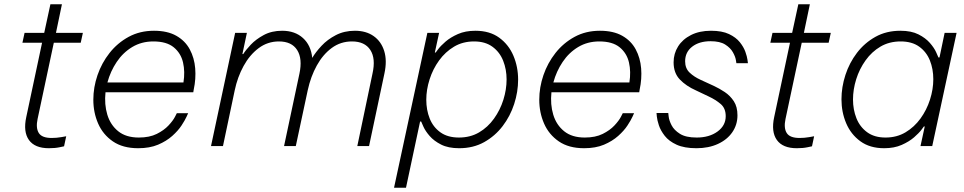

<svg xmlns="http://www.w3.org/2000/svg" viewBox="-20 -684 4513 899"><path d="M209 10Q143 10 115.5 -28.5Q88 -67 103 -136L177 -484H85L95 -530H187L216 -664H270L242 -530H368L358 -484H232L156 -127Q147 -85 161.5 -61.5Q176 -38 222 -38Q245 -38 267.5 -42Q290 -46 290 -46L280 1Q280 1 259 5.5Q238 10 209 10Z M627 10Q555 10 508.5 -22Q462 -54 439.5 -105.5Q417 -157 417 -217Q417 -275 436.5 -332Q456 -389 493 -436Q530 -483 582.5 -511.5Q635 -540 701 -540Q764 -540 805.5 -516.5Q847 -493 868.5 -453Q890 -413 894 -364Q898 -315 887 -264L885 -252H474Q468 -195 482.5 -147Q497 -99 533.5 -69.5Q570 -40 630 -40Q680 -40 714 -57Q748 -74 769 -96.5Q790 -119 799 -136.5Q808 -154 808 -154H861Q861 -154 853.5 -137.5Q846 -121 830 -96.5Q814 -72 786.5 -47.5Q759 -23 720 -6.5Q681 10 627 10ZM483 -298H839Q847 -348 837 -391.5Q827 -435 793.5 -462.5Q760 -490 698 -490Q643 -490 599.5 -464Q556 -438 526.5 -394Q497 -350 483 -298Z M968 0 1081 -530H1136L1115 -431H1119Q1130 -449 1154 -474.5Q1178 -500 1215 -520Q1252 -540 1301 -540Q1361 -540 1398.5 -506Q1436 -472 1442 -413Q1458 -440 1485.5 -469.5Q1513 -499 1552.5 -519.5Q1592 -540 1642 -540Q1694 -540 1729.5 -515Q1765 -490 1779 -445Q1793 -400 1780 -340L1708 0H1653L1724 -339Q1740 -410 1714 -450Q1688 -490 1628 -490Q1575 -490 1533.5 -459.5Q1492 -429 1463.5 -377.5Q1435 -326 1421 -262L1365 0H1310L1382 -339Q1397 -409 1371.5 -449.5Q1346 -490 1286 -490Q1233 -490 1191 -458.5Q1149 -427 1120.5 -375Q1092 -323 1079 -261L1024 0Z M1825 195 1981 -530H2036L2016 -438H2020Q2020 -438 2031.5 -453.5Q2043 -469 2066 -489Q2089 -509 2124 -524.5Q2159 -540 2206 -540Q2273 -540 2317.5 -507.5Q2362 -475 2384 -423Q2406 -371 2406 -311Q2406 -254 2387.5 -197Q2369 -140 2333.5 -93.5Q2298 -47 2247 -18.5Q2196 10 2130 10Q2079 10 2045.5 -7Q2012 -24 1992 -47Q1972 -70 1963 -90Q1954 -110 1952 -115H1947L1881 195ZM1976 -217Q1976 -169 1992 -129Q2008 -89 2042 -64.5Q2076 -40 2129 -40Q2182 -40 2223 -64Q2264 -88 2293 -128.5Q2322 -169 2337 -217Q2352 -265 2352 -312Q2352 -359 2336 -399.5Q2320 -440 2286 -465Q2252 -490 2200 -490Q2147 -490 2106 -465.5Q2065 -441 2036 -401Q2007 -361 1991.5 -312.5Q1976 -264 1976 -217Z M2715 10Q2643 10 2596.5 -22Q2550 -54 2527.5 -105.5Q2505 -157 2505 -217Q2505 -275 2524.5 -332Q2544 -389 2581 -436Q2618 -483 2670.5 -511.5Q2723 -540 2789 -540Q2852 -540 2893.5 -516.5Q2935 -493 2956.5 -453Q2978 -413 2982 -364Q2986 -315 2975 -264L2973 -252H2562Q2556 -195 2570.5 -147Q2585 -99 2621.5 -69.5Q2658 -40 2718 -40Q2768 -40 2802 -57Q2836 -74 2857 -96.5Q2878 -119 2887 -136.5Q2896 -154 2896 -154H2949Q2949 -154 2941.5 -137.5Q2934 -121 2918 -96.5Q2902 -72 2874.5 -47.5Q2847 -23 2808 -6.5Q2769 10 2715 10ZM2571 -298H2927Q2935 -348 2925 -391.5Q2915 -435 2881.5 -462.5Q2848 -490 2786 -490Q2731 -490 2687.5 -464Q2644 -438 2614.5 -394Q2585 -350 2571 -298Z M3241 10Q3184 10 3148 -6.5Q3112 -23 3092.5 -48Q3073 -73 3065 -97.5Q3057 -122 3055.5 -138.5Q3054 -155 3054 -155H3109Q3109 -155 3111 -137.5Q3113 -120 3124.5 -97.5Q3136 -75 3163.5 -57.5Q3191 -40 3242 -40Q3301 -40 3339.5 -68Q3378 -96 3378 -140Q3378 -177 3354.5 -197Q3331 -217 3299 -232L3238 -261Q3193 -281 3163.5 -311.5Q3134 -342 3134 -392Q3134 -433 3155 -466.5Q3176 -500 3215.5 -520Q3255 -540 3309 -540Q3361 -540 3393.5 -524.5Q3426 -509 3444 -486.5Q3462 -464 3470 -441.5Q3478 -419 3480 -403.5Q3482 -388 3482 -388H3428Q3428 -388 3425.5 -403.5Q3423 -419 3411.5 -439.5Q3400 -460 3375.5 -475.5Q3351 -491 3307 -491Q3254 -491 3221 -465.5Q3188 -440 3188 -397Q3188 -364 3209 -344Q3230 -324 3261 -310L3322 -282Q3348 -270 3373.5 -253Q3399 -236 3416 -210Q3433 -184 3433 -144Q3433 -100 3409 -65Q3385 -30 3341.5 -10Q3298 10 3241 10Z M3711 10Q3645 10 3617.5 -28.5Q3590 -67 3605 -136L3679 -484H3587L3597 -530H3689L3718 -664H3772L3744 -530H3870L3860 -484H3734L3658 -127Q3649 -85 3663.5 -61.5Q3678 -38 3724 -38Q3747 -38 3769.5 -42Q3792 -46 3792 -46L3782 1Q3782 1 3761 5.5Q3740 10 3711 10Z M4196 -540Q4247 -540 4280.5 -523Q4314 -506 4334 -483Q4354 -460 4363 -440Q4372 -420 4374 -415H4379L4403 -530H4459L4345 0H4290L4310 -92H4306Q4306 -92 4294.5 -76.5Q4283 -61 4260 -41Q4237 -21 4202 -5.5Q4167 10 4120 10Q4053 10 4008.5 -22.5Q3964 -55 3942 -107Q3920 -159 3920 -219Q3920 -276 3938.5 -333Q3957 -390 3992.5 -436.5Q4028 -483 4079 -511.5Q4130 -540 4196 -540ZM4197 -490Q4144 -490 4103 -466Q4062 -442 4033 -401.5Q4004 -361 3989 -313Q3974 -265 3974 -218Q3974 -171 3990 -130.5Q4006 -90 4040 -65Q4074 -40 4126 -40Q4179 -40 4220 -64.5Q4261 -89 4290 -129Q4319 -169 4334.5 -217.5Q4350 -266 4350 -313Q4350 -361 4334 -401Q4318 -441 4284 -465.5Q4250 -490 4197 -490Z"/></svg>

Font: Be Vietnam Pro ExtraLight
Style: Italic
Weight: 200
Italic angle: -12°
Designer: Lam Bao, Tony Le, Vietanh Nguyen
Foundry: Yellow Type Foundry
Version: Version 1.002; ttfautohint (v1.8.3)